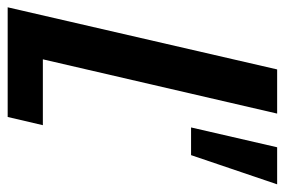

<svg xmlns="http://www.w3.org/2000/svg" viewBox="-146 -616 760 513"><g transform="rotate(90 234.5 -360.0)"><path d="M-2 0 164 -720H282L137 -94H313L291 0ZM393 -490H319L372 -720H471Z"/></g></svg>

Font: Instrument Sans Condensed SemiBold Italic
Style: Regular
Weight: 600
Width: 3
Italic angle: -13°
Designer: Rodrigo Fuenzalida
Foundry: fragTYPE
Version: Version 1.000; ttfautohint (v1.8.4.7-5d5b);gftools[0.9.28]